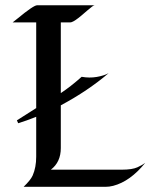

<svg xmlns="http://www.w3.org/2000/svg" viewBox="-20 -723 586 743"><path d="M215.3 -149.9Q215.3 -95.7 176.8 -66.4H452.1Q491.7 -66.4 512 -75.7Q532.2 -85 542 -92.8Q483.9 -21 418 -3.9Q402.8 0 387.7 0H71.3Q98.6 -26.4 106.4 -43.9Q120.1 -75.2 120.1 -116.7V-271Q81.1 -255.4 50.3 -246.1L45.4 -257.3Q70.3 -273.4 120.1 -304.7V-636.2H28.8L47.9 -651.4Q109.9 -702.6 123.5 -702.6H346.2Q340.8 -702.6 316.9 -681.6Q293 -660.6 283.2 -653.3Q261.2 -636.2 251.5 -636.2H215.3V-362.8Q252 -386.7 295.9 -425.8Q326.2 -420.4 354.5 -425.3Q382.8 -430.2 400.4 -439.9Q320.3 -371.6 215.3 -315.4Z"/></svg>

Font: Fondamento
Style: Regular
Weight: 400
Version: Version 1.000